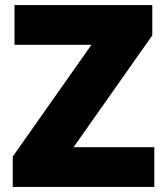

<svg xmlns="http://www.w3.org/2000/svg" viewBox="-20 -734 651 754"><path d="M586 0H30V-119L339 -558H37V-714H578V-595L269 -156H586Z"/></svg>

Font: Noto Sans Devanagari Black
Style: Regular
Weight: 900
Version: Version 2.003